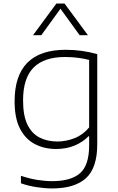

<svg xmlns="http://www.w3.org/2000/svg" viewBox="-20 -828 662 1078"><path d="M272.5 230Q233.5 230 185.8 222.8Q138 215.5 97.5 201V159Q145.5 175 188.5 182Q231.5 189 272.5 189Q379.5 189 430 144Q480.5 99 480.5 -12.5V-63H477Q445 -30 398.8 -10.8Q352.5 8.5 295 8.5Q229.5 8.5 176.8 -18.5Q124 -45.5 93 -104.2Q62 -163 62 -259Q62 -548.5 349.5 -548.5Q440 -548.5 526 -524V-18Q526 115 462.5 172.5Q399 230 272.5 230ZM302 -33.5Q350.5 -33.5 398 -52Q445.5 -70.5 480.5 -112.5V-491.5Q454 -498.5 419.8 -503.2Q385.5 -508 344.5 -508Q228 -508 168.8 -448.8Q109.5 -389.5 109.5 -264Q109.5 -178 134.5 -127.5Q159.5 -77 203.2 -55.2Q247 -33.5 302 -33.5ZM165.5 -630.5 296.5 -808H342.5L473.5 -630.5H427L319.5 -779L212 -630.5Z"/></svg>

Font: Encode Sans Expanded ExtraLight
Style: Regular
Weight: 200
Width: 7
Designer: Multiple Designers
Foundry: Impallari Type
Version: Version 3.000; ttfautohint (v1.8.3) -l 8 -r 50 -G 200 -x 14 